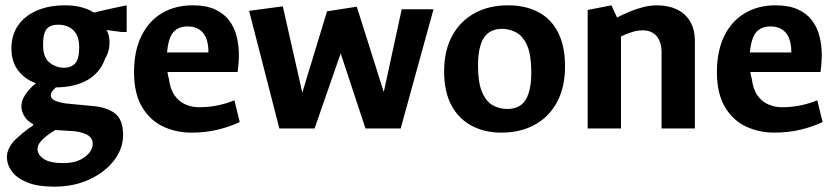

<svg xmlns="http://www.w3.org/2000/svg" viewBox="-20 -485 3156 725"><path d="M184.3 219.9Q124.5 219.9 85 204.6Q45.4 189.3 25.8 163.6Q6.1 137.9 6.1 107.1Q6.1 89.9 16.2 70.6Q26.3 51.3 49.2 31.8Q64.2 18.4 77.1 8.2Q90 -1.9 103.5 -10L105.7 -15.8Q84.7 -26.6 72.7 -45Q60.8 -63.5 60.8 -84Q60.8 -104.9 75.5 -127.4Q90.2 -149.9 115.4 -170.8Q74.3 -185.2 48.7 -218.6Q23.1 -252.1 23.1 -301.3Q23.1 -351.3 47.4 -387.7Q71.8 -424.1 117.7 -444.5Q163.6 -464.9 227.1 -464.9Q290.9 -464.9 334.4 -437.6Q346.1 -440.2 366.5 -445Q387 -449.8 407.8 -454.3Q428.6 -458.9 443.2 -461.9Q457.8 -464.9 458.3 -464.9V-364.2H439.3L381.4 -371.7Q387.5 -365 391.2 -347.9Q395 -330.7 392.5 -308.4Q390.1 -286 376.8 -263.3Q357.1 -209 309.3 -182.3Q261.5 -155.5 190.9 -155Q184.3 -148.9 178 -141.3Q171.7 -133.7 171.7 -126.1Q171.7 -113.4 184.6 -106.5Q197.5 -99.6 227.1 -94.5L325.1 -85.1Q380.9 -81.4 412.8 -57.8Q444.8 -34.2 444.8 24.1Q444.8 76.7 410.4 121.2Q376 165.7 317.2 192.8Q258.4 219.9 184.3 219.9ZM218.7 130.9Q268.8 130.9 299.4 108.5Q330.1 86 330.1 56.7Q330.1 39 315 27.6Q299.9 16.2 263 10.6L188.8 5.9Q180.1 11.3 169.1 18.7Q158 26.2 146.9 35.7Q135.9 45.3 128.8 55.7Q121.8 66.2 121.8 77.1Q121.8 99.6 145.4 115.3Q169.1 130.9 218.7 130.9ZM221.7 -229.2Q249.3 -229.2 264.2 -246.2Q279.1 -263.2 279.1 -306.3Q279.1 -338.2 268 -356.6Q256.9 -375.1 239.2 -383.4Q221.5 -391.8 200.1 -391.8Q170.2 -391.8 156.4 -375.8Q142.6 -359.9 142.6 -315.3Q142.6 -267.7 167.2 -248.5Q191.7 -229.2 221.7 -229.2Z M702.9 15.8Q644.9 15.8 595.7 -7.3Q546.5 -30.5 516.3 -81.2Q486.1 -132 486.1 -212.9Q486.1 -292.3 513.7 -348.7Q541.3 -405.1 591.1 -435Q641 -464.9 707.9 -464.9Q758 -464.9 791.6 -449.6Q825.2 -434.3 845.1 -408.1Q865 -381.9 873.5 -347.9Q882.1 -313.8 882.1 -276.8Q882.1 -261.8 880.5 -243.1Q878.9 -224.3 877.4 -213.1H612.4Q613 -206.1 614.4 -199.9Q615.7 -193.7 617.8 -187.3Q622.6 -147.7 639.7 -124.1Q656.8 -100.5 681.1 -90.3Q705.5 -80.1 731 -80.1Q767.3 -80.1 800.2 -86.7Q833.1 -93.2 865.1 -106.2L885.2 -24.2Q849.2 -7 803.2 4.4Q757.1 15.8 702.9 15.8ZM610.6 -286.9H767.1Q767.1 -336.8 746.6 -361Q726.1 -385.2 687.9 -385.2Q654.2 -385.2 635 -364Q615.9 -342.7 610.6 -286.9Z M1034.8 0 920.6 -444.1 1047.9 -461.1 1121.5 -135.4 1214.9 -442.3 1327.2 -459.7 1429.1 -137.5 1496.9 -450H1617L1493 0H1360.1L1266.4 -283.3L1167.9 0Z M1872.2 15.8Q1810.2 15.8 1761.6 -9.8Q1712.9 -35.3 1685 -86.6Q1657 -137.9 1657 -215.5Q1657 -293.5 1687.3 -349.3Q1717.5 -405.2 1771.7 -435Q1825.8 -464.9 1898.7 -464.9Q1964.3 -464.9 2012.5 -439.5Q2060.7 -414.2 2087.2 -362.9Q2113.6 -311.6 2113.6 -233.5Q2113.6 -156.5 2083.9 -100.4Q2054.1 -44.3 1999.9 -14.3Q1945.7 15.8 1872.2 15.8ZM1895.9 -73.5Q1926.3 -73.5 1946.4 -88Q1966.4 -102.5 1976.3 -133.7Q1986.2 -164.8 1986.2 -212.5Q1986.2 -274.9 1971.6 -310.6Q1956.9 -346.3 1931.6 -361.1Q1906.3 -376 1874.9 -376Q1829.9 -376 1807.4 -342.7Q1785 -309.4 1785 -236.5Q1785 -175 1799.6 -139.1Q1814.3 -103.2 1839.4 -88.3Q1864.4 -73.5 1895.9 -73.5Z M2199.1 0V-447.3L2288.9 -464.9L2310 -418.8Q2330.6 -429.8 2356 -440.4Q2381.4 -451.1 2408.4 -458Q2435.4 -464.9 2460.8 -464.9Q2502.7 -464.9 2534.9 -450Q2567 -435.1 2585.5 -404.8Q2603.9 -374.5 2603.9 -329V0H2478.1V-287.9Q2478.1 -326.4 2459.5 -348.4Q2440.9 -370.4 2406.7 -370.4Q2385.4 -370.4 2364 -363.2Q2342.5 -356 2324.9 -347.3V0Z M2903.9 15.8Q2845.9 15.8 2796.7 -7.3Q2747.5 -30.5 2717.3 -81.2Q2687.1 -132 2687.1 -212.9Q2687.1 -292.3 2714.7 -348.7Q2742.3 -405.1 2792.1 -435Q2842 -464.9 2908.9 -464.9Q2959 -464.9 2992.6 -449.6Q3026.2 -434.3 3046.1 -408.1Q3066 -381.9 3074.5 -347.9Q3083.1 -313.8 3083.1 -276.8Q3083.1 -261.8 3081.5 -243.1Q3079.9 -224.3 3078.4 -213.1H2813.4Q2814 -206.1 2815.4 -199.9Q2816.7 -193.7 2818.8 -187.3Q2823.6 -147.7 2840.7 -124.1Q2857.8 -100.5 2882.1 -90.3Q2906.5 -80.1 2932 -80.1Q2968.3 -80.1 3001.2 -86.7Q3034.1 -93.2 3066.1 -106.2L3086.2 -24.2Q3050.2 -7 3004.2 4.4Q2958.1 15.8 2903.9 15.8ZM2811.6 -286.9H2968.1Q2968.1 -336.8 2947.6 -361Q2927.1 -385.2 2888.9 -385.2Q2855.2 -385.2 2836 -364Q2816.9 -342.7 2811.6 -286.9Z"/></svg>

Font: Ancizar Sans Thin
Style: Regular
Weight: 100
Designer: Cesar Puertas, Viviana Monsalve, Julian Moncada, Julian Prieto, Jose Castro, Mariel Hernandez, Felipe Aragon, Sara Alarc
Version: Version 8.100